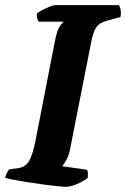

<svg xmlns="http://www.w3.org/2000/svg" viewBox="-31 -724 488 744"><path d="M222 0Q215 0 192 -2.5Q169 -5 138 -9Q107 -13 76 -18Q45 -23 21 -27.5Q-3 -32 -11 -35Q-9 -45 -4 -54.5Q1 -64 5 -68L37 -72Q67 -76 81 -99Q95 -122 106 -176L181 -561Q190 -608 201.5 -623.5Q213 -639 216 -640H119Q116 -644 113.5 -652Q111 -660 112 -671Q119 -678 133.5 -685.5Q148 -693 162 -698.5Q176 -704 182 -704H430Q433 -699 436 -687Q439 -675 436 -658L388 -645Q355 -637 342 -618Q329 -599 322 -559L241 -148Q236 -122 226 -104Q216 -86 210 -80L307 -66Q309 -62 309.5 -52Q310 -42 309 -35Q292 -21 266.5 -10.5Q241 0 222 0Z"/></svg>

Font: Texturina ExtraBold
Style: Italic
Weight: 800
Italic angle: -11°
Designer: Guillermo Torres Carreño
Foundry: Omnibus-Type
Version: Version 1.002; ttfautohint (v1.8.3)